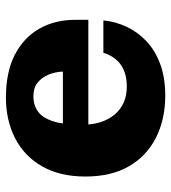

<svg xmlns="http://www.w3.org/2000/svg" viewBox="16 -596 591 664"><g transform="rotate(-90 312.0 -263.5)"><path d="M314 12Q232 12 168.5 -20Q105 -52 69.5 -113.5Q34 -175 34 -264Q34 -352 69 -413.5Q104 -475 166 -507Q228 -539 307 -539L312 -444Q280 -444 258 -427.5Q236 -411 224.5 -374Q213 -337 213 -277Q213 -205 248.5 -163Q284 -121 345 -121Q379 -121 402.5 -131.5Q426 -142 440.5 -160.5Q455 -179 462 -202H574Q570 -161 552.5 -123Q535 -85 503.5 -54.5Q472 -24 424.5 -6Q377 12 314 12ZM116 -254V-342H397L576 -298V-254ZM397 -342Q396 -369 386 -392.5Q376 -416 358 -430Q340 -444 312 -444L307 -539Q395 -539 454.5 -508.5Q514 -478 545 -424Q576 -370 576 -298Z"/></g></svg>

Font: Montagu Slab 24pt
Style: Bold
Weight: 700
Designer: Florian Karsten
Foundry: Florian Karsten
Version: Version 1.000